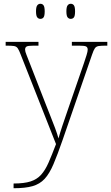

<svg xmlns="http://www.w3.org/2000/svg" viewBox="-20 -758 589 1018"><path d="M52 215Q108 215 142 204Q176 193 198 168.5Q220 144 237.5 104Q255 64 277 6L90 -468Q81 -492 74 -502Q67 -512 54 -514Q41 -516 13 -516H10V-536H184V-516H159Q128 -516 120.5 -511Q113 -506 113 -495Q113 -485 120.5 -467Q128 -449 144 -407L220 -212Q232 -181 246 -146Q260 -111 272 -79Q284 -47 290 -24Q299 -56 310.5 -90.5Q322 -125 338 -171L425 -423Q433 -447 439 -466Q445 -485 445 -495Q445 -506 437.5 -511Q430 -516 399 -516H361V-536H549V-516H545Q517 -516 503.5 -514Q490 -512 483 -502Q476 -492 468 -468L312 -16Q285 62 263.5 112.5Q242 163 216.5 190.5Q191 218 152.5 229Q114 240 53 240H52ZM355 -658Q345 -658 338.5 -666Q332 -674 332 -698Q332 -721 338.5 -729.5Q345 -738 355 -738Q366 -738 372 -729.5Q378 -721 378 -698Q378 -674 372 -666Q366 -658 355 -658ZM194 -658Q184 -658 177.5 -666Q171 -674 171 -698Q171 -721 177.5 -729.5Q184 -738 194 -738Q205 -738 211 -729.5Q217 -721 217 -698Q217 -674 211 -666Q205 -658 194 -658Z"/></svg>

Font: Noto Serif Devanagari Thin
Style: Regular
Weight: 100
Designer: Universal Thirst, Indian Type Foundry and the Monotype Design Team
Foundry: Monotype Imaging Inc.
Version: Version 2.004; ttfautohint (v1.8.4.7-5d5b)